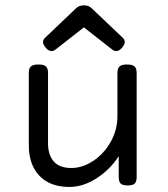

<svg xmlns="http://www.w3.org/2000/svg" viewBox="-20 -702 640 732"><path d="M328.1 -671.9 447.8 -558.1Q455.6 -550.8 455.6 -542Q455.6 -531.7 444.3 -519Q434.1 -507.3 422.9 -507.3Q415 -507.3 407.7 -513.2L299.8 -597.7L191.9 -513.2Q184.6 -507.3 176.8 -507.3Q165.5 -507.3 155.3 -519Q144 -531.7 144 -542Q144 -550.8 151.9 -558.1L271.5 -671.9Q282.2 -681.6 299.8 -681.6Q317.4 -681.6 328.1 -671.9ZM501 -424.3V-26.9Q501 -9.8 493.7 -2.4Q486.3 4.9 467.3 4.9H466.3Q447.3 4.9 439.9 -2.4Q432.6 -9.8 432.6 -26.9V-106.4Q399.4 -55.2 348.1 -22.2Q296.9 10.7 244.6 10.7Q170.9 10.7 130.4 -31.7Q89.8 -74.2 89.8 -148.4V-424.3Q89.8 -441.4 97.9 -448.7Q106 -456.1 126 -456.1H127Q147 -456.1 155 -448.7Q163.1 -441.4 163.1 -424.3V-155.8Q163.1 -111.8 184.8 -86.7Q206.5 -61.5 252 -61.5Q293.9 -61.5 334.7 -88.1Q375.5 -114.7 401.6 -160.4Q427.7 -206.1 427.7 -259.8V-424.3Q427.7 -441.4 435.8 -448.7Q443.8 -456.1 463.9 -456.1H464.8Q484.9 -456.1 492.9 -448.7Q501 -441.4 501 -424.3Z"/></svg>

Font: Courier Prime Sans
Style: Regular
Weight: 400
Designer: Alan Dague-Greene
Foundry: Quote-Unquote Apps
Version: Version 3.020